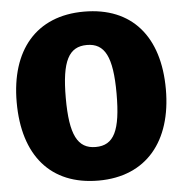

<svg xmlns="http://www.w3.org/2000/svg" viewBox="-55 -826 855 900"><g transform="rotate(-5 372.5 -375.5)"><path d="M373 -773C147 -773 22 -621 22 -377C22 -127 147 22 373 22C598 22 724 -133 724 -377C724 -626 598 -773 373 -773ZM373 -616C457 -616 492 -551 492 -377C492 -203 459 -136 373 -136C288 -136 253 -203 253 -377C253 -551 288 -616 373 -616Z"/></g></svg>

Font: Glow Sans SC Normal Heavy
Style: Regular
Weight: 900
Designer: Ryoko NISHIZUKA (kana, bopomofo & ideographs); Paul D. Hunt (Latin, Greek & Cyrillic); Sandoll Communications, Soo-young
Version: Version 0.93